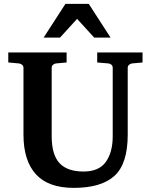

<svg xmlns="http://www.w3.org/2000/svg" viewBox="-20 -937 769 974"><path d="M703.1 -620.1 649.9 -615.2Q642.1 -614.3 635 -608.4Q627.9 -602.5 627.9 -592.8V-253.9Q627.9 -106.4 561 -45.2Q494.1 16.1 354 16.1Q225.1 16.1 162.1 -53Q99.1 -122.1 99.1 -253.9V-592.8Q99.1 -602.5 92 -608.4Q85 -614.3 76.2 -615.2L22 -620.1V-670.9H317.9V-620.1L264.2 -615.2Q255.9 -614.3 249 -608.4Q242.2 -602.5 242.2 -592.8V-246.1Q242.2 -152.3 281.7 -109.6Q321.3 -66.9 403.8 -66.9Q482.4 -66.9 517.1 -116Q551.8 -165 551.8 -246.1V-592.8Q551.8 -602.5 545.4 -608.4Q539.1 -614.3 529.8 -615.2L473.1 -620.1V-670.9H703.1ZM541 -746.1H458L371.1 -841.3L284.2 -746.1H201.2L312 -917.5H430.2Z"/></svg>

Font: Charis
Style: Bold
Weight: 700
Designer: Walt Agee, Miriam Martin, Annie Olsen, Victor Gaultney, Lorna Priest, Alan Ward, Bob Hallissy, Martin Hosken, Sharon Cor
Foundry: SIL Global
Version: Version 7.000